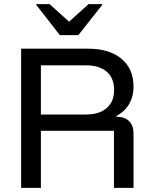

<svg xmlns="http://www.w3.org/2000/svg" viewBox="-20 -911 737 931"><path d="M82.5 0V-675H406.7Q509.2 -675 568.3 -626.7Q627.5 -578.3 627.5 -490Q627.5 -444.2 607.1 -407.9Q586.7 -371.7 544.2 -348.3V-345Q584.2 -345 605.8 -323.8Q627.5 -302.5 627.5 -263.3V0H532.5V-276.7H178.3V0ZM178.3 -355.8H397.5Q461.7 -355.8 497.5 -387.1Q533.3 -418.3 533.3 -475Q533.3 -532.5 497.5 -563.3Q461.7 -594.2 397.5 -594.2H178.3ZM270 -740.8 155.8 -887.5V-890.8H220.8L315 -805.8L409.2 -890.8H475.8V-887.5L360 -740.8Z"/></svg>

Font: Funnel Display
Style: Regular
Weight: 400
Designer: NORD ID, Kristian Moeller
Foundry: Dicotype
Version: Version 1.000